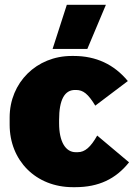

<svg xmlns="http://www.w3.org/2000/svg" viewBox="-20 -764 559 796"><path d="M342 -561 419 -744H257L198 -561ZM282 12H292C389 12 460 -22 515 -91L383 -202C356 -154 332 -133 302 -133H294C252 -133 225 -176 225 -253V-267C225 -351 248 -391 291 -391H295C325 -391 345 -375 375 -326L510 -428C453 -497 378 -532 286 -532H277C132 -532 20 -422 20 -277V-247C20 -99 128 12 282 12Z"/></svg>

Font: Fixel Text Black
Style: Regular
Weight: 900
Width: 4
Designer: AlfaBravo + MacPaw
Foundry: Kyrylo Tkachov, Marchela Mozhyna, Serhii Makarenko, Maria Weinstein, Zakhar Kryvoshyya
Version: Version 1.211